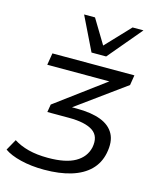

<svg xmlns="http://www.w3.org/2000/svg" viewBox="-162 -856 935 1140"><g transform="rotate(15 305.0 -286.0)"><path d="M219 190Q140 190 75 174Q10 158 -26 132L12 64Q51 89 103 102.5Q155 116 223 116Q332 116 390.5 82.5Q449 49 463 -12Q477 -83 430 -114.5Q383 -146 283 -146H150L158 -194L491 -441L486 -417H77L89 -490H593L583 -428L258 -192L244 -211H313Q402 -211 460.5 -189Q519 -167 544 -120.5Q569 -74 554 -1Q541 62 498 104.5Q455 147 384.5 168.5Q314 190 219 190ZM312 -555 211 -762H278L368 -613L509 -762H576L402 -555Z"/></g></svg>

Font: Nunito Sans 10pt Expanded
Style: Italic
Weight: 400
Width: 7
Italic angle: -9°
Designer: Vernon Adams
Foundry: Vernon Adams
Version: Version 3.101;gftools[0.9.27]